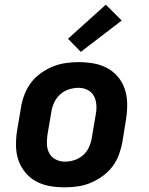

<svg xmlns="http://www.w3.org/2000/svg" viewBox="-20 -794 640 822"><path d="M257 8Q224 8 192.5 2.5Q161 -3 134.5 -17.5Q108 -32 88.5 -55.5Q69 -79 59 -108Q49 -137 48.5 -169.5Q48 -202 53 -234L70 -334Q74 -361 84.5 -388.5Q95 -416 112.5 -439.5Q130 -463 154.5 -480.5Q179 -498 206 -509Q233 -520 261 -524Q289 -528 316 -528Q349 -528 380.5 -522.5Q412 -517 439 -502.5Q466 -488 485.5 -464.5Q505 -441 514.5 -412Q524 -383 524.5 -350.5Q525 -318 520 -286L504 -186Q499 -159 489 -131.5Q479 -104 461 -80.5Q443 -57 418.5 -39.5Q394 -22 367.5 -11Q341 0 312.5 4Q284 8 257 8ZM257 -102Q278 -102 298.5 -108.5Q319 -115 335.5 -129.5Q352 -144 361 -164Q370 -184 373 -204L390 -304Q394 -325 392.5 -345.5Q391 -366 382 -383Q373 -400 355 -409Q337 -418 317 -418Q296 -418 275.5 -411.5Q255 -405 238.5 -390.5Q222 -376 212.5 -356Q203 -336 200 -316L183 -216Q180 -195 181 -174.5Q182 -154 191.5 -137Q201 -120 219 -111Q237 -102 257 -102ZM326 -572 271 -628 433 -774 501 -706Z"/></svg>

Font: Iosevka Aile Extrabold Oblique
Style: Regular
Weight: 800
Italic angle: -9°
Designer: Belleve Invis
Foundry: Belleve Invis
Version: Version 31.1.0; ttfautohint (v1.8.4)